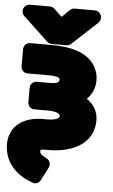

<svg xmlns="http://www.w3.org/2000/svg" viewBox="-90 -833 659 1124"><g transform="rotate(5 239.5 -270.5)"><path d="M199 48H223C258 48 292 44 324 36C404 16 486 -38 486 -148C486 -204 458 -244 419 -270C446 -297 466 -335 466 -383C466 -414 458 -442 441 -469C391 -547 288 -566 187 -566H59C43 -566 22 -551 22 -528V-425C22 -409 36 -388 59 -388H187C222 -388 250 -383 250 -370C250 -354 242 -344 197 -344H117C101 -344 80 -329 80 -306V-219C80 -203 94 -182 117 -182H194C257 -182 270 -167 270 -154C270 -148 256 -130 201 -130H174C72 -130 -24 -83 -24 38C-20 156 64 219 147 247C164 253 183 245 192 228L232 150C240 134 236 110 218 100C185 81 174 76 174 57C174 49 178 48 199 48ZM230 -735 184 -779C178 -784 168 -790 158 -790H38C22 -790 0 -775 0 -752V-748C0 -739 4 -728 12 -721L159 -583C164 -578 175 -572 185 -572H274C283 -572 292 -576 299 -582L447 -719C454 -725 460 -736 460 -747V-752C460 -768 445 -790 422 -790H301C293 -790 282 -786 275 -779Z"/></g></svg>

Font: Asimov Print
Style: E
Weight: 500
Designer: Google
Version: Version 2.000980; 2014